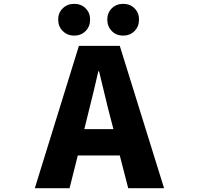

<svg xmlns="http://www.w3.org/2000/svg" viewBox="-20 -984 1040 1004"><path d="M541 -881.8Q541 -917 564.5 -940.4Q587.9 -963.9 624 -963.9Q660.2 -963.9 683.6 -940.4Q707 -917 707 -881.8Q707 -845.7 683.6 -821.8Q660.2 -797.9 624 -797.9Q587.9 -797.9 564.5 -821.8Q541 -845.7 541 -881.8ZM284.2 -881.8Q284.2 -917 308.1 -940.4Q332 -963.9 368.2 -963.9Q404.3 -963.9 427.7 -940.4Q451.2 -917 451.2 -881.8Q451.2 -845.7 427.7 -821.8Q404.3 -797.9 368.2 -797.9Q332 -797.9 308.1 -821.8Q284.2 -845.7 284.2 -881.8ZM420.9 -308.6H573.2L556.6 -372.1Q545.9 -411.1 526.4 -493.7Q506.8 -576.2 498 -611.3H494.1Q474.6 -523.4 436.5 -372.1ZM650.4 0 606.4 -170.9H386.7L343.8 0H162.1L392.6 -744.1H606.4L837.9 0Z"/></svg>

Font: Gen Shin Gothic Monospace Heavy
Style: Bold
Weight: 800
Designer: [Source Han Sans]
Ryoko NISHIZUKA  (kana & ideographs); Paul D. Hunt (Latin, Greek & Cyrillic); Wenlong ZHANG  (bopomofo
Version: Version 1.002.20150607